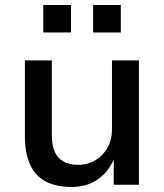

<svg xmlns="http://www.w3.org/2000/svg" viewBox="-20 -734 653 763"><path d="M264 9Q203 9 161.5 -13Q120 -35 99.5 -80Q79 -125 79 -192V-494H186V-195Q186 -159 196.5 -133Q207 -107 230.5 -93Q254 -79 290 -79Q329 -79 359.5 -97.5Q390 -116 407.5 -147.5Q425 -179 425 -218V-494H532V0H432V-107H435Q412 -51 368.5 -21Q325 9 264 9ZM350 -605V-714H460V-605ZM152 -605V-714H262V-605Z"/></svg>

Font: Nunito Sans 9pt SemiBold
Style: Regular
Weight: 600
Version: Version 3.101;gftools[0.9.27]